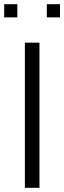

<svg xmlns="http://www.w3.org/2000/svg" viewBox="-20 -899 307 919"><path d="M0 -815.9V-878.9H63V-815.9ZM99.1 0V-694.8H168.9V0ZM204.1 -815.9V-878.9H267.1V-815.9Z"/></svg>

Font: CMU Bright
Style: Roman
Weight: 500
Version: Version 0.7.0